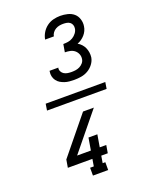

<svg xmlns="http://www.w3.org/2000/svg" viewBox="-183 -952 966 1220"><g transform="rotate(-20 300.0 -342.5)"><path d="M326 -442Q309 -442 292.5 -443.5Q276 -445 261 -450Q246 -455 232.5 -463Q219 -471 209.5 -484Q200 -497 196.5 -513Q193 -529 196 -545Q196 -546 196 -547.5Q196 -549 197 -550H256Q256 -550 256 -549Q256 -548 255 -548Q253 -535 259 -523.5Q265 -512 276 -505.5Q287 -499 300 -497Q313 -495 326 -495Q340 -495 354 -497Q368 -499 381 -505.5Q394 -512 404 -523.5Q414 -535 416 -549Q419 -567 412.5 -583Q406 -599 393 -609.5Q380 -620 363 -623.5Q346 -627 328 -627L337 -680Q353 -680 369.5 -682.5Q386 -685 401 -694Q416 -703 427 -717.5Q438 -732 440 -748Q442 -760 438 -771.5Q434 -783 424.5 -790Q415 -797 403 -799Q391 -801 379 -801Q366 -801 353 -798.5Q340 -796 328 -789Q316 -782 307.5 -770.5Q299 -759 297 -746H238Q242 -770 255 -791.5Q268 -813 288 -828Q308 -843 332 -849Q356 -855 379 -855Q404 -855 428.5 -849Q453 -843 470.5 -828Q488 -813 495.5 -789Q503 -765 499 -741Q497 -726 490.5 -712Q484 -698 473.5 -686Q463 -674 450 -665Q437 -656 423 -651Q437 -643 448 -631Q459 -619 465.5 -604.5Q472 -590 474.5 -573.5Q477 -557 475 -540Q471 -516 455.5 -495.5Q440 -475 418.5 -462.5Q397 -450 373 -446Q349 -442 326 -442ZM331 170H228V117H253L261 69H95L104 16L308 -234H381L177 16H270L284 -67H344L330 16H374L365 69H321L313 117H331ZM498 -318H95L102 -362H505Z"/></g></svg>

Font: Iosevka Slab Light Extended
Style: Italic
Weight: 300
Width: 7
Italic angle: -9°
Monospace: yes
Designer: Belleve Invis
Foundry: Belleve Invis
Version: Version 11.1.0; ttfautohint (v1.8.3)